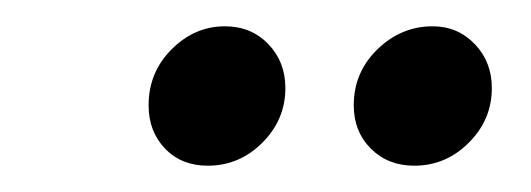

<svg xmlns="http://www.w3.org/2000/svg" viewBox="-20 -612 404 146"><path d="M295 -486Q275 -486 262 -499Q249 -512 249 -532Q249 -557 267 -574.5Q285 -592 309 -592Q328 -592 341 -578.5Q354 -565 354 -545Q354 -521 336.5 -503.5Q319 -486 295 -486ZM138 -486Q118 -486 105.5 -499Q93 -512 93 -532Q93 -557 110.5 -574.5Q128 -592 151 -592Q171 -592 184 -578.5Q197 -565 197 -545Q197 -521 179.5 -503.5Q162 -486 138 -486Z"/></svg>

Font: Rasa Medium
Style: Italic
Weight: 500
Italic angle: -7.10001°
Designer: Anna Giedrys (Yrsa+Rasa design), David Brezina (Yrsa art-direction, Rasa art-direction, design)
Foundry: Rosetta Type Foundry
Version: Version 2.004